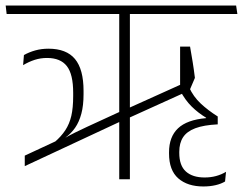

<svg xmlns="http://www.w3.org/2000/svg" viewBox="-38 -648 878 694"><path d="M431.5 0V-606H393V0ZM403 -211.5 401.5 -247 276.5 -189.5Q252 -178 233.2 -168.8Q214.5 -159.5 196 -149L186 -148L51.5 -85.5V-47.5ZM200 -145 198.5 -150.5Q219 -165.5 233.5 -186.2Q248 -207 256 -236.8Q264 -266.5 264 -307.5V-319.5Q264 -397.5 233 -434.8Q202 -472 137 -472Q112 -472 89.5 -465.8Q67 -459.5 48.5 -449L45.5 -412.5Q66.5 -425 87.8 -431.8Q109 -438.5 132 -438.5Q180.5 -438.5 203.5 -409.2Q226.5 -380 226.5 -312.5V-301Q226.5 -258.5 219.8 -229.2Q213 -200 198 -177.2Q183 -154.5 159 -134ZM820 -597.5 815.5 -628H-17.5L-14 -597.5ZM640 -353.5 420.5 -254.5 422.5 -219.5 646.5 -321ZM649 -479.5H613V-314L646 -318.5L666.5 -366.5Q662.5 -399 658.5 -423.5Q654.5 -448 649 -479.5ZM697 26Q721.5 26 741.5 21.2Q761.5 16.5 775.5 8L779 -27Q762.5 -17 743.2 -11.8Q724 -6.5 701.5 -6.5Q658 -6.5 634 -28Q610 -49.5 610 -95.5V-99Q610 -131 623.8 -152Q637.5 -173 668 -184.5Q698.5 -196 749 -198.5V-227Q714 -249 687.5 -273.8Q661 -298.5 645.5 -332.5L613.5 -320Q631 -286.5 654.5 -263.2Q678 -240 707 -222.5V-221Q638 -215 605.5 -184.2Q573 -153.5 573 -97.5V-93Q573 -32.5 606.5 -3.2Q640 26 697 26Z"/></svg>

Font: Anek Devanagari ExtraLight
Style: Regular
Weight: 250
Designer: Kailash Malviya (Devanagari) & Yesha Goshar (Latin)
Foundry: Ek Type
Version: Version 1.003